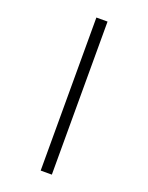

<svg xmlns="http://www.w3.org/2000/svg" viewBox="-180 -850 911 1180"><g transform="rotate(20 275.5 -259.5)"><path d="M239 -760H312V241H239Z"/></g></svg>

Font: Noto Sans Tifinagh APT
Style: Regular
Weight: 400
Designer: JamraPatel
Foundry: JamraPatel LLC
Version: Version 2.006; ttfautohint (v1.8.4.7-5d5b)